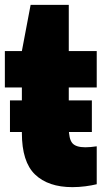

<svg xmlns="http://www.w3.org/2000/svg" viewBox="-20 -760 434 790"><path d="M278 10Q178.5 10 124.2 -42Q70 -94 70 -213V-400H0V-550H70L106 -740H263V-550H378V-400H263V-235Q263 -188.5 277.5 -171.2Q292 -154 331 -154Q341.5 -154 352.8 -155Q364 -156 378 -158V-2Q358 3 331.2 6.5Q304.5 10 278 10ZM21 -217V-347H358V-217Z"/></svg>

Font: Encode Sans Condensed Black
Style: Regular
Weight: 900
Width: 3
Designer: Multiple Designers
Foundry: Impallari Type
Version: Version 3.000; ttfautohint (v1.8.3) -l 8 -r 50 -G 200 -x 14 